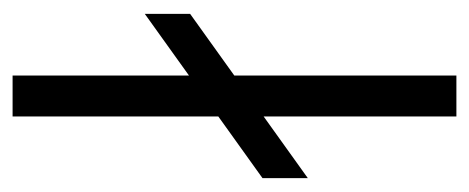

<svg xmlns="http://www.w3.org/2000/svg" viewBox="-240 -505 745 305"><g transform="rotate(-90 132.5 -352.5)"><path d="M100 0V-705H165V0ZM2 -236V-308L263 -495V-423Z"/></g></svg>

Font: TikTok Sans Light
Style: Regular
Weight: 300
Version: Version 4.000